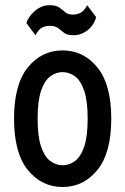

<svg xmlns="http://www.w3.org/2000/svg" viewBox="-20 -726 493 755"><path d="M226.1 9.3Q143.6 9.3 89.4 -57.6Q35.2 -124.5 35.2 -259.3Q35.2 -394 89.4 -460.9Q143.6 -527.8 226.1 -527.8Q308.6 -527.8 363 -460.9Q417.5 -394 417.5 -259.3Q417.5 -124.5 363 -57.6Q308.6 9.3 226.1 9.3ZM226.1 -76.2Q252.4 -76.2 274.9 -92.8Q297.4 -109.4 311 -149.2Q324.7 -189 324.7 -259.3Q324.7 -329.6 311 -369.4Q297.4 -409.2 274.9 -425.8Q252.4 -442.4 226.1 -442.4Q200.2 -442.4 177.7 -425.8Q155.3 -409.2 141.6 -369.4Q127.9 -329.6 127.9 -259.3Q127.9 -189 141.6 -149.2Q155.3 -109.4 177.7 -92.8Q200.2 -76.2 226.1 -76.2ZM119.6 -587.4 84 -634.8Q90.8 -660.6 117.2 -683.1Q143.6 -705.6 173.8 -705.6Q200.7 -705.6 213.4 -696.3Q226.1 -687 236.8 -677.7Q247.6 -668.5 267.1 -668.5Q280.8 -668.5 295.4 -675Q310.1 -681.6 322.8 -705.6L358.4 -658.2Q348.1 -625.5 323.5 -606.4Q298.8 -587.4 268.6 -587.4Q244.6 -587.4 232.4 -596.7Q220.2 -606 208.7 -615.2Q197.3 -624.5 175.3 -624.5Q161.6 -624.5 147 -618.2Q132.3 -611.8 119.6 -587.4Z"/></svg>

Font: Voltaire
Style: Regular
Weight: 400
Designer: Yvonne Schüttler, Eben Sorkin, Emma Marichal
Foundry: Sorkin Type Co.
Version: Version 1.010; ttfautohint (v1.8.4.7-5d5b)